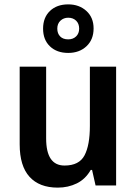

<svg xmlns="http://www.w3.org/2000/svg" viewBox="-20 -848 624 878"><path d="M511 -543V0H417L401 -71H395Q371 -29 331.5 -9.5Q292 10 244 10Q160 10 115 -39.5Q70 -89 70 -188V-543H191V-215Q191 -91 275 -91Q342 -91 366.5 -137.5Q391 -184 391 -272V-543ZM292 -606Q240 -606 208.5 -636Q177 -666 177 -717Q177 -768 208.5 -798Q240 -828 292 -828Q342 -828 375 -798Q408 -768 408 -718Q408 -667 375.5 -636.5Q343 -606 292 -606ZM292 -668Q314 -668 328 -681.5Q342 -695 342 -717Q342 -740 328 -753.5Q314 -767 292 -767Q271 -767 256.5 -753.5Q242 -740 242 -717Q242 -695 255 -681.5Q268 -668 292 -668Z"/></svg>

Font: Noto Sans Arabic UI SmCn SmBd
Style: Regular
Weight: 600
Width: 4
Designer: Monotype Design Team, Nadine Chahine and Nizar Qandah
Foundry: Monotype Imaging Inc.
Version: Version 2.010; ttfautohint (v1.8.4.7-5d5b)